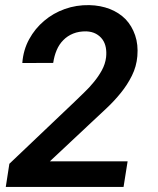

<svg xmlns="http://www.w3.org/2000/svg" viewBox="-20 -741 627 761"><path d="M469.7 0 485.8 -101.6H177.7L343.3 -256.8Q371.6 -283.2 402.1 -311.8Q432.6 -340.3 459 -373Q484.9 -404.8 502.9 -441.2Q521 -477.5 524.4 -518.6Q528.3 -564 515.6 -601.1Q502.9 -638.2 478 -664.6Q452.1 -690.9 415.3 -705.3Q378.4 -719.7 334 -720.7Q282.7 -721.7 236.8 -705.3Q190.9 -689 154.8 -658.2Q118.7 -627.9 95.5 -585.4Q72.3 -543 68.4 -491.2L190.9 -491.7Q194.8 -519 204.6 -542.2Q214.4 -565.4 231 -582Q247.1 -598.6 270 -607.9Q293 -617.2 322.3 -616.7Q344.2 -615.7 360.1 -607.2Q376 -598.6 386.2 -584.5Q396 -570.8 399.4 -552.5Q402.8 -534.2 400.4 -513.2Q397 -486.8 383.8 -462.6Q370.6 -438.5 352.5 -416.5Q334 -393.6 313.2 -374Q292.5 -354.5 274.9 -336.9L17.1 -91.8L2.9 0Z"/></svg>

Font: Roboto Mono SemiBold
Style: Italic
Weight: 600
Italic angle: -10°
Monospace: yes
Designer: Google
Version: Version 3.000